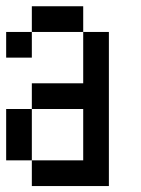

<svg xmlns="http://www.w3.org/2000/svg" viewBox="-20 -687 457 623"><path d="M0 -166.7V-333.3H83.3V-166.7ZM0 -500V-583.3H83.3V-500ZM83.3 -166.7H250V-333.3H83.3V-416.7H250V-583.3H333.3V-83.3H83.3ZM83.3 -583.3V-666.7H250V-583.3Z"/></svg>

Font: Galmuri11 Condensed
Style: Regular
Weight: 400
Width: 3
Designer: Lee Minseo (quiple)
Version: Version 2.399;hotconv 1.1.1;makeotfexe 2.6.0 DEVELOPMENT